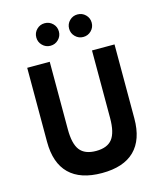

<svg xmlns="http://www.w3.org/2000/svg" viewBox="-154 -1205 1134 1334"><g transform="rotate(-15 413.0 -538.5)"><path d="M412.5 16Q568 16 647.2 -62Q726.5 -140 726.5 -292.5V-825H564.5V-339Q564.5 -234.5 528.8 -188.8Q493 -143 412.5 -143Q332 -143 296.2 -188.8Q260.5 -234.5 260.5 -339V-825H98.5V-292.5Q98.5 -140 178 -62Q257.5 16 412.5 16ZM531 -931Q565 -931 588.8 -954.8Q612.5 -978.5 612.5 -1012Q612.5 -1046 588.8 -1069.5Q565 -1093 531 -1093Q497.5 -1093 473.8 -1069.5Q450 -1046 450 -1012Q450 -978.5 473.8 -954.8Q497.5 -931 531 -931ZM295 -931Q329 -931 352.8 -954.8Q376.5 -978.5 376.5 -1012Q376.5 -1046 352.8 -1069.5Q329 -1093 295 -1093Q261.5 -1093 237.8 -1069.5Q214 -1046 214 -1012Q214 -978.5 237.8 -954.8Q261.5 -931 295 -931Z"/></g></svg>

Font: Spartan
Style: Bold
Weight: 700
Designer: Matt Bailey, Mirko Velimirovic
Foundry: Matt Bailey
Version: Version 1.003; ttfautohint (v1.8.3)